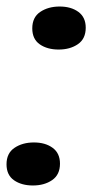

<svg xmlns="http://www.w3.org/2000/svg" viewBox="-20 -548 296 589"><path d="M160 -396Q125 -396 102 -412Q79 -428 79 -461Q79 -495 103.5 -511.5Q128 -528 163 -528Q198 -528 220.5 -511.5Q243 -495 243 -463Q243 -429 219 -412.5Q195 -396 160 -396ZM81 21Q46 21 23 5Q0 -11 0 -44Q0 -78 24.5 -94.5Q49 -111 84 -111Q119 -111 141.5 -94.5Q164 -78 164 -46Q164 -12 140 4.5Q116 21 81 21Z"/></svg>

Font: Sansita Swashed Light Medium
Style: Regular
Weight: 500
Version: Version 1.003